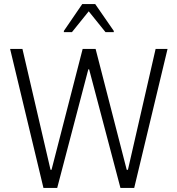

<svg xmlns="http://www.w3.org/2000/svg" viewBox="-20 -930 878 950"><path d="M30 -688H91L230 -90H235L389 -688H453L607 -90H613L750 -688H809L644 0H576L421 -587H417L263 0H195ZM296 -777 387 -910H451L543 -777V-771H502L419 -874L336 -771H296Z"/></svg>

Font: Saira SemiCondensed Light
Style: Regular
Weight: 300
Width: 4
Designer: Hector Gatti with collaboration of the Omnibus-Type team
Foundry: Omnibus-Type
Version: Version 0.072; ttfautohint (v1.8)